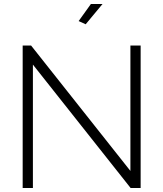

<svg xmlns="http://www.w3.org/2000/svg" viewBox="-20 -937 813 957"><path d="M407 -816 372 -832 433 -917H491ZM144 -615V0H93V-710H135L630 -85V-710H681V0H631Z"/></svg>

Font: Raleway-v4020 Light
Style: Regular
Weight: 300
Designer: Matt McInerney, Pablo Impallari, Rodrigo Fuenzalida
Foundry: Matt McInerney, Pablo Impallari, Rodrigo Fuenzalida
Version: Version 4.020;PS 004.020;hotconv 1.0.88;makeotf.lib2.5.64775